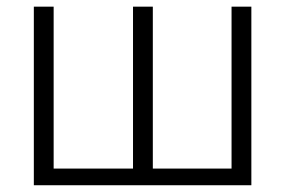

<svg xmlns="http://www.w3.org/2000/svg" viewBox="-20 -548 833 568"><path d="M138.7 -528.3V-49.3H373.5V-528.3H432.1V-49.3H665V-528.3H723.6V0H80.1V-528.3Z"/></svg>

Font: Roboto Light
Style: Regular
Weight: 300
Designer: Google
Version: Version 2.134; 2016; ttfautohint (v1.6)